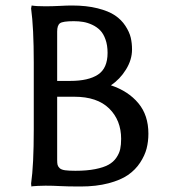

<svg xmlns="http://www.w3.org/2000/svg" viewBox="-20 -675 626 705"><path d="M189.9 -559.1V-377.9H237.8Q304.7 -377.9 339.8 -401.1Q375 -424.3 375 -481Q375 -508.8 367.4 -530Q359.9 -551.3 347.7 -563.7Q335.4 -576.2 318.6 -584Q301.8 -591.8 285.6 -594.5Q269.5 -597.2 251 -597.2Q210.4 -597.2 200.2 -589.6Q189.9 -582 189.9 -559.1ZM189.9 -319.8V-87.9Q189.9 -75.7 191.4 -69.6Q192.9 -63.5 199 -57.6Q205.1 -51.8 219 -49.8Q232.9 -47.9 256.8 -47.9Q298.8 -47.9 329.6 -54Q360.4 -60.1 378.4 -70.1Q396.5 -80.1 407.2 -95.9Q418 -111.8 421.4 -127.7Q424.8 -143.6 424.8 -165Q424.8 -233.4 380.9 -276.6Q336.9 -319.8 252.9 -319.8ZM147 -651.9Q171.4 -651.9 198.7 -653.3Q226.1 -654.8 244.1 -654.8Q297.9 -654.8 338.4 -644.5Q378.9 -634.3 402.3 -618.4Q425.8 -602.5 440.4 -580.1Q455.1 -557.6 460 -537.1Q464.8 -516.6 464.8 -493.2Q464.8 -455.6 442.6 -419.7Q420.4 -383.8 387.2 -361.8Q451.2 -340.3 488 -296.1Q524.9 -252 524.9 -184.1Q524.9 -155.3 518.3 -129.6Q511.7 -104 494.4 -77.6Q477.1 -51.3 450 -32.5Q422.9 -13.7 378.2 -2Q333.5 9.8 275.9 9.8Q227.5 9.8 200.9 8.3Q174.3 6.8 147 6.8Q131.3 6.8 118.4 7.6Q105.5 8.3 100.6 8.8L95.2 9.8L94.2 -1Q104 -68.8 104 -200.2V-444.8Q104 -572.8 94.2 -644L96.2 -654.8Q112.8 -651.9 147 -651.9Z"/></svg>

Font: Linear Smooth Low Contrast
Style: Regular
Weight: 500
Designer: Philipp H. Poll, Flanker
Foundry: Philipp H. Poll, reworked by Flanker
Version: Version 1.010 | FøM Fix